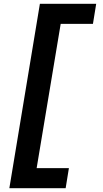

<svg xmlns="http://www.w3.org/2000/svg" viewBox="-20 -843 540 1006"><path d="M29 143 189 -823H484L467 -718H298L172 38H341L324 143Z"/></svg>

Font: Iosevka Curly Extrabold
Style: Italic
Weight: 800
Italic angle: -9°
Monospace: yes
Designer: Belleve Invis
Foundry: Belleve Invis
Version: Version 22.1.2; ttfautohint (v1.8.4)